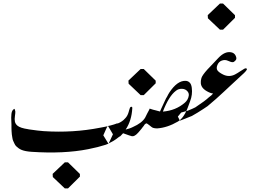

<svg xmlns="http://www.w3.org/2000/svg" viewBox="-20 -846 1420 1070"><path d="M341.3 58.6H358.9L425.3 123.5V138.2L358.9 204.1H341.3L274.4 140.6L273.4 123Z M582.5 -143.1Q579.6 -142.6 577.6 -142.1Q571.3 -140.6 557.1 -137.9Q543 -135.3 538.1 -134.3Q386.7 -104.5 223.1 -115.2Q194.3 -117.2 141.1 -125Q139.6 -125.5 136.7 -126Q92.3 -132.3 76.2 -146.5Q65.4 -156.2 63 -168.7Q60.5 -181.2 63.2 -199.5Q65.9 -217.8 65.4 -224.6Q65.4 -227.1 63.5 -232.2Q61.5 -237.3 61 -239.7Q53.2 -236.8 49.1 -229.5Q44.9 -222.2 43.7 -211.2Q42.5 -200.2 42.5 -190.7Q42.5 -181.2 43.2 -168.9Q43.9 -156.7 43.9 -152.3Q43.9 -137.7 43.9 -134.3Q43.9 -130.9 44.4 -116.5Q44.9 -102.1 45.9 -96.9Q46.9 -91.8 48.6 -79.6Q50.3 -67.4 53.2 -61.5Q56.2 -55.7 60.3 -46.1Q64.5 -36.6 70.1 -31.2Q75.7 -25.9 83.5 -20Q91.3 -14.2 101.1 -10.3Q121.1 -2.4 154.8 0Q335.9 12.2 471.2 -14.6Q528.3 -25.9 568.4 -39.1Q577.1 -42 585.4 -45.9L609.4 -97.7ZM0 0Z M763.7 -461.4H781.2L847.7 -396.5V-381.8L781.2 -315.9H763.7L696.8 -379.4L695.8 -397Z M1022.5 31.7ZM811 -233.4Q812.5 -237.3 814 -240.7Q835.4 -233.4 847.7 -231Q858.9 -228.5 871.6 -224.6Q874 -228.5 879.4 -242.2Q881.8 -247.6 898.9 -284.2L905.8 -298.8Q908.7 -301.8 917.5 -319.8Q919.4 -323.7 924.3 -331.1Q968.3 -397.5 1014.6 -395.5Q1027.8 -395 1037.1 -385.7Q1046.4 -376.5 1048.8 -356.4Q1053.7 -318.4 1039.6 -282.2Q1036.1 -273.4 1031.2 -259.3Q1007.3 -189.5 971.2 -168.5Q912.6 -134.3 855.5 -130.4Q842.8 -130.4 832 -133.8Q827.6 -135.3 813 -147.5Q799.3 -158.7 795.4 -158.7Q794.9 -158.7 789.6 -155.3Q786.1 -152.8 784.7 -150.4Q782.2 -145.5 780.8 -144Q777.8 -141.1 775.9 -138.2Q773.9 -135.3 768.6 -128.4Q763.2 -121.6 758.8 -116.7Q754.9 -111.8 749.5 -106Q729.5 -84 714.8 -86.9Q709 -87.9 698.7 -91.8Q682.1 -97.7 666 -103.5Q658.7 -94.7 650.4 -86.9Q644.5 -84.5 638.7 -79.6Q613.8 -59.1 583.5 -46.4L555.7 -91.8Q577.6 -143.1 580.6 -143.6Q590.3 -145 594.7 -146.5Q607.9 -150.9 615.2 -152.3Q632.3 -158.2 633.3 -158.7Q634.3 -157.7 635.3 -157.7Q652.3 -163.6 668.5 -177.2Q683.6 -190.9 689.9 -203.6Q693.8 -210.9 696.8 -221.2Q698.7 -227.5 700.2 -233.4Q703.6 -248.5 709.5 -250.5Q717.8 -252.9 717.3 -243.2Q713.4 -172.9 680.2 -124Q704.1 -130.4 710 -133.3Q710.9 -133.8 720.7 -138.2Q770.5 -160.2 788.6 -189.9Q791.5 -194.8 796.4 -205.6Q798.3 -210 800.8 -214.4Q806.6 -225.6 811 -233.4ZM887.7 -224.1Q960 -230 1010.3 -273.9Q1018.6 -280.8 1024.4 -291Q1030.3 -301.3 1032 -313.2Q1033.7 -325.2 1026.4 -335Q1014.6 -350.6 994.1 -351.1Q973.6 -351.6 959.5 -339.4Q920.9 -310.1 887.7 -224.1Z M1205.6 -826.2H1223.1L1289.6 -761.2V-746.6L1223.1 -680.7H1205.6L1138.7 -744.1L1137.7 -761.7Z M1029.3 22.9ZM1144 -303.7Q1125.5 -285.6 1068.4 -247.6Q1052.2 -239.3 1025.9 -229L989.7 -218.8L971.2 -196.3L981.9 -174.8Q982.9 -172.9 991.7 -176.8L1049.3 -199.7Q1060.5 -205.6 1081.1 -218.3Q1118.7 -241.7 1136.7 -254.4Q1184.6 -293.9 1229.5 -336.4Q1245.6 -351.6 1266.1 -370.6Q1316.4 -418 1325.2 -425.3Q1360.4 -456.1 1355.5 -462.4Q1351.1 -468.3 1340.8 -462.4Q1319.3 -449.2 1317.4 -447.8Q1304.7 -439 1289.1 -430.7Q1256.8 -414.6 1224.1 -430.2Q1200.2 -441.9 1191.9 -453.6Q1184.1 -465.3 1191.4 -483.4Q1198.7 -502 1215.8 -508.3Q1233.9 -515.1 1251 -507.1Q1268.1 -499 1276.9 -499.5Q1284.2 -499.5 1293 -509.8Q1301.3 -518.6 1293.5 -535.2Q1286.1 -551.3 1267.6 -554.7Q1232.9 -561 1196.8 -522.9Q1180.7 -505.9 1173.3 -498Q1165.5 -490.7 1136.2 -459Q1107.4 -427.2 1102.5 -411.1Q1092.8 -378.9 1108.4 -357.9Q1119.6 -342.8 1145.5 -331.1Q1154.8 -326.7 1167.5 -324.7Q1159.2 -315.4 1157.7 -314.5Q1145 -304.7 1144 -303.7Z"/></svg>

Font: Dehalvi Khush Khat
Style: Regular
Weight: 400
Version: Version 002.500